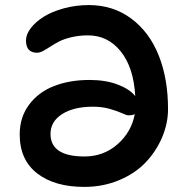

<svg xmlns="http://www.w3.org/2000/svg" viewBox="-20 -731 726 761"><path d="M314 9.8Q196.3 9.8 127.2 -43.9Q58.1 -97.7 58.1 -198.2Q58.1 -266.6 95.5 -316.4Q132.8 -366.2 194.6 -390.1Q256.3 -414.1 335 -414.1Q398.9 -414.1 446.8 -395.8Q494.6 -377.4 516.1 -350.1Q509.8 -463.4 458.7 -527.1Q407.7 -590.8 329.1 -590.8Q293.9 -590.8 263.9 -583.7Q233.9 -576.7 214.6 -566.7Q195.3 -556.6 179.7 -546.4Q164.1 -536.1 150.9 -529.1Q137.7 -522 127 -522Q83 -522 83 -570.8Q83 -594.7 102.1 -619.6Q121.1 -644.5 153.6 -664.8Q186 -685.1 233.2 -698Q280.3 -710.9 332 -710.9Q428.7 -710.9 500.7 -657Q572.8 -603 609.4 -510.5Q646 -418 646 -298.8Q646 -242.2 622.8 -187.3Q599.6 -132.3 558.3 -88.4Q517.1 -44.4 453.1 -17.3Q389.2 9.8 314 9.8ZM180.2 -200.2Q180.2 -110.8 314.9 -110.8Q390.6 -110.8 445.8 -159.2Q501 -207.5 514.2 -278.8Q506.8 -273.9 488.8 -273.9Q481.4 -273.9 463.1 -282.5Q444.8 -291 414.6 -299.6Q384.3 -308.1 348.1 -308.1Q272.5 -308.1 226.3 -278.8Q180.2 -249.5 180.2 -200.2Z"/></svg>

Font: Shantell Sans Irregular
Style: Regular
Weight: 600
Designer: Stephen Nixon, Anya Danilova, Shantell Martin
Foundry: Arrow Type
Version: Version 1.006;[9816181b4]